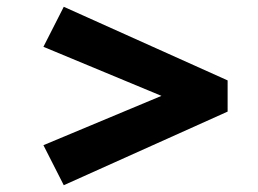

<svg xmlns="http://www.w3.org/2000/svg" viewBox="-20 -538 761 566"><path d="M168 8 108 -110 558 -298V-213L108 -400L168 -518L651 -301V-209Z"/></svg>

Font: Lexend Tera SemiBold
Style: Regular
Weight: 600
Version: Version 1.007